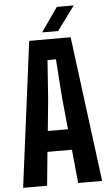

<svg xmlns="http://www.w3.org/2000/svg" viewBox="-63 -1013 602 1053"><g transform="rotate(-5 238.0 -486.0)"><path d="M20.6 0 124.1 -800H352.2L455.6 0H323.5L305.5 -184.8H170.7L152.7 0ZM182.6 -298.6H293.7L276.5 -473.3L261.4 -686.2H214.9L199.8 -473.2ZM198.5 -840 291.2 -972.4H384.4L286.9 -840Z"/></g></svg>

Font: Big Shoulders Text SC Thin
Style: Regular
Weight: 100
Designer: Patric King
Foundry: XO Type Co
Version: Version 2.002